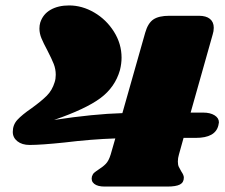

<svg xmlns="http://www.w3.org/2000/svg" viewBox="-20 -686 826 706"><path d="M785 -236Q785 -233 783 -225Q772 -179 700 -179H655L638 -118Q634 -105 634 -92Q634 -80 637.5 -72.5Q641 -65 647 -55Q656 -42 656 -33Q656 -15 641.5 -7.5Q627 0 595 0H365Q339 0 326.5 -10Q314 -20 318 -37Q321 -46 326 -50.5Q331 -55 343 -63Q359 -73 369.5 -84Q380 -95 387 -118L404 -177Q315 -174 217 -162Q131 -153 89 -153Q61 -153 44 -166.5Q27 -180 27 -201Q27 -227 44 -245.5Q61 -264 96 -288Q132 -314 152 -334Q172 -354 181 -384Q185 -396 185 -411Q185 -432 177.5 -451Q170 -470 154 -501Q140 -527 132.5 -545Q125 -563 125 -581Q125 -593 128 -603Q138 -634 166 -650Q194 -666 234 -666Q282 -666 326.5 -640Q371 -614 399 -569.5Q427 -525 427 -474Q427 -452 421 -428Q403 -365 349 -325Q295 -285 179 -245Q324 -267 430 -270L514 -566Q524 -601 544 -614.5Q564 -628 603 -628H711Q738 -628 752 -616.5Q766 -605 766 -584Q766 -571 762 -559L681 -272H727Q753 -272 769 -262Q785 -252 785 -236Z"/></svg>

Font: Shrikhand
Style: Regular
Weight: 400
Italic angle: -14°
Version: Version 1.000;PS 1.000;hotconv 1.0.88;makeotf.lib2.5.647800